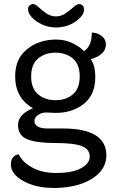

<svg xmlns="http://www.w3.org/2000/svg" viewBox="-20 -694 568 937"><path d="M251 -143 206 -145Q182 -145 165 -132.5Q148 -120 148 -105Q148 -67 212 -67H286Q499 -67 499 64Q499 133 432.5 176Q366 219 262 223H238Q153 223 93 189Q33 155 33 109Q33 87 43.5 74Q54 61 71 59Q90 98 138 124Q186 150 251 150H258Q333 150 375.5 127Q418 104 418 69.5Q418 35 380.5 19.5Q343 4 251.5 4Q160 4 114 -14Q68 -32 68 -84Q68 -136 141 -166Q54 -215 54 -322Q54 -407 112 -454Q170 -501 255 -501Q298 -501 334.5 -483Q371 -465 390 -444Q428 -469 428 -535Q455 -535 476 -518.5Q497 -502 497 -477Q497 -427 423 -405Q445 -375 445 -317Q445 -232 389.5 -187.5Q334 -143 251 -143ZM335.5 -408.5Q302 -437 251 -437Q200 -437 166 -408.5Q132 -380 132 -321Q132 -262 166 -233.5Q200 -205 251 -205Q302 -205 335.5 -233.5Q369 -262 369 -321Q369 -380 335.5 -408.5ZM365 -674Q390 -674 390 -646Q390 -618 348.5 -589Q307 -560 254 -560Q201 -560 159 -589.5Q117 -619 117 -650Q117 -661 124.5 -667.5Q132 -674 142.5 -674Q153 -674 168.5 -659Q184 -644 206 -629Q228 -614 253 -614Q278 -614 300 -629Q322 -644 338.5 -659Q355 -674 365 -674Z"/></svg>

Font: Merge One
Style: Regular
Weight: 400
Designer: Kosal Sen
Foundry: Philatype
Version: Version 1.001